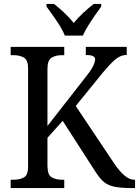

<svg xmlns="http://www.w3.org/2000/svg" viewBox="-20 -951 703 971"><path d="M34 0V-42H48Q79 -42 100.5 -53.5Q122 -65 122 -108V-605Q122 -648 100.5 -660Q79 -672 49 -672H34V-714H305V-672H293Q262 -672 241 -659.5Q220 -647 220 -601V-314L409 -556Q439 -593 450 -615Q461 -637 461 -652Q461 -673 414 -673V-714H621V-673Q589 -673 561 -648.5Q533 -624 497 -580L363 -415L559 -122Q586 -83 610.5 -62.5Q635 -42 660 -42H663V0H644Q586 0 553 -8Q520 -16 499 -36.5Q478 -57 454 -96L297 -340L220 -254V-113Q220 -67 241 -54.5Q262 -42 294 -42H305V0ZM308 -771Q299 -794 282.5 -820.5Q266 -847 247.5 -873Q229 -899 215 -918V-931H253Q279 -911 305.5 -886Q332 -861 353 -835Q374 -861 401 -886Q428 -911 454 -931H492V-918Q478 -899 460 -873Q442 -847 425.5 -820.5Q409 -794 399 -771Z"/></svg>

Font: Noto Serif SemiCondensed
Style: Regular
Weight: 400
Width: 4
Designer: Monotype Design Team
Foundry: Monotype Imaging Inc.
Version: Version 2.013